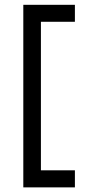

<svg xmlns="http://www.w3.org/2000/svg" viewBox="-20 -739 389 818"><path d="M299.1 -13.4H154.3V-646.2H299.1V-718.5H79.3V59.3H299.1Z"/></svg>

Font: Estedad-FD-VF Thin
Style: Regular
Weight: 100
Designer: Amin Abedi
Version: Version 5.0